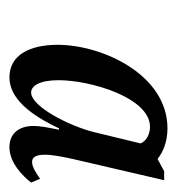

<svg xmlns="http://www.w3.org/2000/svg" viewBox="-4 -752 375 407"><g transform="rotate(90 183.5 -548.5)"><path d="M144 -381C188 -381 223 -424 252 -486H255C250 -461 247 -446 247 -432C247 -400 264 -381 292 -381C325 -381 353 -409 367 -427L359 -446C346 -437 334 -429 323 -429C313 -429 308 -438 308 -456C308 -472 312 -494 319 -524L362 -709H343L317 -695C302 -707 280 -716 252 -716C139 -716 75 -579 75 -483C75 -425 96 -381 144 -381ZM176 -427C162 -427 150 -445 150 -485C150 -553 187 -679 249 -679C263 -679 279 -672 284 -659L260 -560C247 -508 206 -427 176 -427Z"/></g></svg>

Font: Noto Serif ExtraCondensed
Style: Italic
Weight: 400
Width: 2
Italic angle: -12°
Designer: Monotype Design Team
Foundry: Monotype Imaging Inc.
Version: Version 2.014